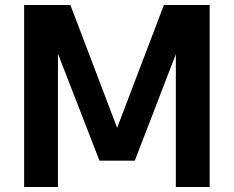

<svg xmlns="http://www.w3.org/2000/svg" viewBox="-20 -762 940 772"><path d="M823 -742V-10H687V-544L522 -116H380L213 -546V-10H77V-742H263L451 -248L639 -742Z"/></svg>

Font: 카카오 큰글씨 ExtraBold
Style: Regular
Weight: 800
Designer: Park Young-rak; Lee Sang-min; Kim Jung-jin; Min Bon; Park Min-gyu;
Foundry: Kakao Corporation
Version: Version 2.003